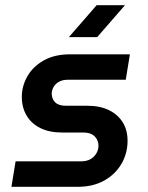

<svg xmlns="http://www.w3.org/2000/svg" viewBox="-20 -720 571 739"><path d="M24 -1 40 -99H292Q313 -99 327.5 -107Q342 -115 350.5 -129Q359 -143 359 -159Q359 -181 344 -195.5Q329 -210 301 -210H218Q170 -210 135.5 -227Q101 -244 82.5 -275Q64 -306 64 -347Q64 -389 85.5 -426.5Q107 -464 148.5 -487.5Q190 -511 251 -511H480L464 -413H240Q221 -413 207.5 -405.5Q194 -398 187 -386.5Q180 -375 179 -361Q179 -339 192.5 -326Q206 -313 233 -313H315Q365 -313 399.5 -296Q434 -279 452.5 -249Q471 -219 471 -178Q471 -130 447.5 -89.5Q424 -49 381 -25Q338 -1 280 -1ZM245 -577 352 -700H461L354 -577Z"/></svg>

Font: MuseoModerno Medium
Style: Italic
Weight: 500
Italic angle: -9°
Designer: Pablo Cosgaya, Héctor Gatti, Marcela Romero, and the Authors of The MuseoModerno Project.
Foundry: Omnibus-Type Team
Version: Version 1.003